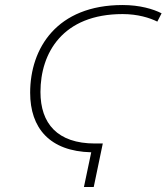

<svg xmlns="http://www.w3.org/2000/svg" viewBox="-20 -744 663 764"><path d="M343 -138 314 0H353L389 -173H358C208 -173 141 -253 141 -378C141 -533 229 -688 468 -688C528 -688 576 -673 606 -658L623 -691C590 -708 536 -724 468 -724C206 -724 100 -552 100 -375C100 -235 177 -142 343 -138Z"/></svg>

Font: Noto Sans ExtraLight
Style: Italic
Weight: 200
Italic angle: -12°
Designer: Monotype Design Team
Foundry: Monotype Imaging Inc.
Version: Version 2.013